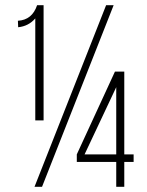

<svg xmlns="http://www.w3.org/2000/svg" viewBox="-20 -720 568 740"><path d="M116 -256V-649Q90 -619 50 -615L49 -640Q104 -643 123 -700H148V-256ZM418 -700 142 0H113L389 -700ZM459 -96V0H428V-96H276V-125L423 -444H459V-125H495V-96ZM306 -125H428V-384Z"/></svg>

Font: TypoPRO Bebas Neue
Style: Regular
Weight: 400
Designer: Ryoichi Tsunekawa
Foundry: Ryoichi Tsunekawa
Version: Version 001.003